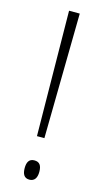

<svg xmlns="http://www.w3.org/2000/svg" viewBox="-114 -752 431 798"><g transform="rotate(15 101.0 -353.5)"><path d="M117 -176 125 -714H79L85 -176ZM70 -35C70 -10 78 7 101 7C122 7 133 -8 133 -35C133 -63 123 -76 101 -76C78 -76 70 -59 70 -35Z"/></g></svg>

Font: Noto Sans Thai ExtCond ExtLt
Style: Regular
Weight: 200
Width: 2
Designer: Monotype Design Team
Foundry: Monotype Imaging Inc.
Version: Version 2.002